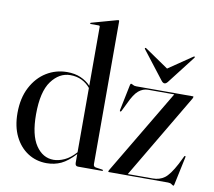

<svg xmlns="http://www.w3.org/2000/svg" viewBox="-81 -830 1043 934"><g transform="rotate(10 440.0 -363.0)"><path d="M25 -206Q25 -280 53 -333.5Q81 -387 127.2 -415.5Q173.5 -444 229 -444Q267 -444 296 -431.5Q325 -419 346 -397V-688.5Q346 -694 340 -694H301Q297.5 -694 297.5 -697Q297.5 -699.5 301.5 -700.5L421.5 -734Q427.5 -736 430 -736Q434.5 -736 434.5 -730.5V-25.5Q434.5 -13 446.5 -11L478 -6.5Q483 -6 483 -3Q483 0 479 0H360Q346 0 346 -16.5V-59.5Q310 -20.5 277.5 -5.2Q245 10 206.5 10Q154.5 10 113.5 -16.5Q72.5 -43 48.8 -91.2Q25 -139.5 25 -206ZM115 -215Q115 -113.5 149.2 -62.8Q183.5 -12 237 -12Q262 -12 290.5 -25Q319 -38 346 -68.5V-386Q328.5 -407.5 303.5 -419.8Q278.5 -432 247 -432Q192.5 -432 153.8 -379.8Q115 -327.5 115 -215ZM851.5 -423 605 -6.5H728Q762 -6.5 786.2 -24.2Q810.5 -42 840.5 -98.5L860.5 -139Q862.5 -142.5 865.5 -141.5Q867.5 -141 866.5 -134.5L837 4Q836 10.5 833.5 10.5Q830 10.5 823.2 5.2Q816.5 0 805 0H512.5Q509.5 0 509.5 -2.5Q509.5 -5 512.5 -10.5L760.5 -427.5H631.5Q605.5 -427.5 584.2 -409.5Q563 -391.5 541.5 -344L522 -304.5Q520 -299.5 516 -300Q512.5 -300.5 514 -307.5L540 -434Q541.5 -442 545 -442Q548.5 -442 554.8 -438Q561 -434 572 -434H851Q854.5 -434 854.5 -431.5Q854.5 -429.5 851.5 -423ZM719.5 -482Q711.5 -472 704 -472Q696.5 -472 688.5 -482L582.5 -619Q579 -623.5 581.5 -625.5Q583.5 -627 588.5 -624L704 -545L820 -624Q825 -627 826.5 -625.5Q829 -623.5 825.5 -619Z"/></g></svg>

Font: Fraunces 144pt S000
Style: Regular
Weight: 400
Version: Version 1.000; ttfautohint (v1.8.3)